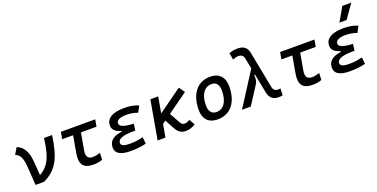

<svg xmlns="http://www.w3.org/2000/svg" viewBox="-22 -1598 4732 2411"><g transform="rotate(-20 2344.0 -392.5)"><path d="M158.2 0.5 141.6 -249Q135.7 -335.4 113.5 -380.1Q91.3 -424.8 46.4 -441.9L96.7 -527.3Q139.6 -512.2 169.4 -479.5Q199.2 -446.8 216.8 -397.5Q234.4 -348.1 239.3 -283.2L257.3 -38.6ZM272.5 0 158.2 0.5 246.1 -92.3Q313 -128.4 354.7 -182.1Q396.5 -235.8 420.9 -317.4Q445.3 -398.9 459.5 -517.6H567.9Q552.2 -405.3 529.1 -321.8Q505.9 -238.3 471.4 -178Q437 -117.7 388.2 -74.7Q339.4 -31.7 272.5 0Z M931.2 9.8Q832 9.8 793.9 -40Q755.9 -89.8 774.4 -195.3L831.1 -517.6H935.5L879.9 -200.2Q869.1 -139.6 887.9 -111.3Q906.7 -83 957 -83Q994.1 -83 1056.2 -101.6L1051.8 -10.7Q997.1 9.8 931.2 9.8ZM668.9 -424.8 685.1 -517.6H1144L1127.9 -424.8Z M1430.2 9.8Q1228.5 9.8 1228.5 -107.4Q1228.5 -159.7 1255.1 -191.9Q1281.7 -224.1 1327.4 -240.7Q1373 -257.3 1430.2 -261.7L1580.6 -300.8L1568.8 -212.4H1543.5Q1490.7 -212.4 1451.4 -207.3Q1412.1 -202.1 1386 -192.1Q1359.9 -182.1 1346.7 -167Q1333.5 -151.9 1333.5 -131.8Q1333.5 -80.1 1449.7 -80.1Q1510.7 -80.1 1552.5 -87.6Q1594.2 -95.2 1627 -102.1L1636.2 -13.7Q1595.2 -2.9 1543.2 3.4Q1491.2 9.8 1430.2 9.8ZM1394 -212.4 1404.3 -268.6Q1290.5 -298.3 1290.5 -378.9Q1290.5 -434.6 1323.7 -467Q1356.9 -499.5 1412.1 -513.4Q1467.3 -527.3 1532.7 -527.3Q1646 -527.3 1722.7 -492.2L1679.7 -410.6Q1609.4 -437.5 1527.8 -437.5Q1493.2 -437.5 1462.9 -431.2Q1432.6 -424.8 1414.1 -409.9Q1395.5 -395 1395.5 -368.7Q1395.5 -338.9 1441.9 -321.8Q1488.3 -304.7 1580.6 -300.8L1568.8 -212.4Z M1883.3 -142.1 1841.3 -227.1 2266.1 -532.2 2320.8 -454.6ZM1789.6 0 1880.9 -517.6H1985.8L1894.5 0ZM2166 9.8Q2121.6 9.8 2090.3 -10.3Q2059.1 -30.3 2033.2 -77.6L1948.7 -232.4L2046.4 -265.1L2126.5 -121.1Q2137.7 -100.6 2150.4 -91.8Q2163.1 -83 2180.2 -83Q2198.2 -83 2214.8 -88.6Q2231.4 -94.2 2252 -106.9L2295.4 -31.2Q2261.2 -9.3 2231.2 0.2Q2201.2 9.8 2166 9.8Z M2588.9 9.8Q2502.4 9.8 2453.9 -39.8Q2405.3 -89.4 2405.3 -177.7Q2405.3 -342.8 2479 -435.1Q2552.7 -527.3 2683.6 -527.3Q2770 -527.3 2818.6 -476.6Q2867.2 -425.8 2867.2 -335Q2867.2 -172.4 2793.7 -81.3Q2720.2 9.8 2588.9 9.8ZM2606.9 -82.5Q2680.2 -82.5 2721.4 -143.8Q2762.7 -205.1 2762.7 -314Q2762.7 -370.6 2738.3 -402.6Q2713.9 -434.6 2669.4 -434.6Q2594.2 -434.6 2552 -373.5Q2509.8 -312.5 2509.8 -203.6Q2509.8 -146.5 2535.4 -114.5Q2561 -82.5 2606.9 -82.5Z M3406.2 9.8Q3352.5 9.8 3319.3 -15.6Q3286.1 -41 3273.4 -95.2L3175.8 -593.8Q3168.9 -623.5 3150.4 -636.5Q3131.8 -649.4 3106.9 -649.4Q3084.5 -649.4 3065.2 -643.6Q3045.9 -637.7 3027.3 -630.9L3012.2 -721.7Q3032.2 -729 3059.1 -735.6Q3085.9 -742.2 3128.4 -742.2Q3182.6 -742.2 3217 -718.5Q3251.5 -694.8 3263.7 -642.6L3361.8 -138.7Q3368.7 -109.4 3387.2 -96.2Q3405.8 -83 3432.6 -83Q3435.1 -83 3442.4 -84Q3449.7 -85 3463.4 -86.9L3459 3.9Q3445.3 6.8 3432.6 8.3Q3419.9 9.8 3406.2 9.8ZM2917 0 3236.3 -498 3285.2 -380.4 3210.9 -356.9Q3212.4 -336.4 3211.4 -315.9Q3210.4 -295.4 3205.6 -276.4Q3200.7 -257.3 3189.9 -240.7L3034.7 0Z M3860.8 9.8Q3761.7 9.8 3723.6 -40Q3685.5 -89.8 3704.1 -195.3L3760.7 -517.6H3865.2L3809.6 -200.2Q3798.8 -139.6 3817.6 -111.3Q3836.4 -83 3886.7 -83Q3923.8 -83 3985.8 -101.6L3981.4 -10.7Q3926.8 9.8 3860.8 9.8ZM3598.6 -424.8 3614.7 -517.6H4073.7L4057.6 -424.8Z M4359.9 9.8Q4158.2 9.8 4158.2 -107.4Q4158.2 -159.7 4184.8 -191.9Q4211.4 -224.1 4257.1 -240.7Q4302.7 -257.3 4359.9 -261.7L4510.3 -300.8L4498.5 -212.4H4473.1Q4420.4 -212.4 4381.1 -207.3Q4341.8 -202.1 4315.7 -192.1Q4289.6 -182.1 4276.4 -167Q4263.2 -151.9 4263.2 -131.8Q4263.2 -80.1 4379.4 -80.1Q4440.4 -80.1 4482.2 -87.6Q4523.9 -95.2 4556.6 -102.1L4565.9 -13.7Q4524.9 -2.9 4472.9 3.4Q4420.9 9.8 4359.9 9.8ZM4323.7 -212.4 4334 -268.6Q4220.2 -298.3 4220.2 -378.9Q4220.2 -434.6 4253.4 -467Q4286.6 -499.5 4341.8 -513.4Q4397 -527.3 4462.4 -527.3Q4575.7 -527.3 4652.3 -492.2L4609.4 -410.6Q4539.1 -437.5 4457.5 -437.5Q4422.9 -437.5 4392.6 -431.2Q4362.3 -424.8 4343.8 -409.9Q4325.2 -395 4325.2 -368.7Q4325.2 -338.9 4371.6 -321.8Q4418 -304.7 4510.3 -300.8L4498.5 -212.4ZM4440.9 -609.4 4546.9 -794.9H4667L4536.6 -609.4Z"/></g></svg>

Font: Cascadia Code PL
Style: Italic
Weight: 400
Italic angle: -10°
Monospace: yes
Designer: Aaron Bell
Foundry: Saja Typeworks
Version: Version 2404.023